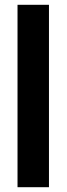

<svg xmlns="http://www.w3.org/2000/svg" viewBox="-20 -780 278 800"><path d="M184 0H53V-760H184Z"/></svg>

Font: Noto Sans Display ExtraCondensed
Style: Bold
Weight: 700
Width: 2
Designer: Monotype Design Team
Foundry: Monotype Imaging Inc.
Version: Version 2.003